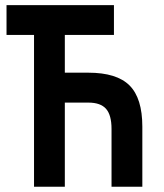

<svg xmlns="http://www.w3.org/2000/svg" viewBox="-20 -713 626 733"><path d="M405.8 0V-220.7Q405.8 -273.9 384.8 -297.6Q363.8 -321.3 317.4 -321.3H227.5V0H109.9V-579.6H4.9V-693.4H415V-579.6H227.5V-435.5H317.4Q425.8 -435.5 474.6 -386.7Q523.4 -337.9 523.4 -229.5V0Z"/></svg>

Font: CaskaydiaCove NF SemiBold
Style: Regular
Weight: 600
Designer: Aaron Bell
Foundry: Saja Typeworks
Version: Version 2111.001; VTT 6.35;Nerd Fonts 3.2.1